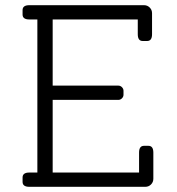

<svg xmlns="http://www.w3.org/2000/svg" viewBox="-20 -720 684 740"><path d="M552 -158Q571 -158 571 -132V-31Q571 -18 562 -9Q553 0 540 0H93Q67 0 67 -19V-36Q67 -55 93 -55H124V-645H93Q67 -645 67 -664V-681Q67 -700 93 -700H535Q548 -700 557 -691Q566 -682 566 -669V-588Q566 -562 547 -562H530Q511 -562 511 -588V-645H183V-390H436Q444 -390 450 -384Q456 -378 456 -370V-355Q456 -347 450 -341Q444 -335 436 -335H183V-55H516V-132Q516 -158 535 -158Z"/></svg>

Font: Solway Light
Style: Regular
Weight: 300
Designer: Mariya V. Pigoulevskaya
Foundry: The Northern Block Ltd.
Version: Version 1.000;hotconv 1.0.109;makeotfexe 2.5.65596